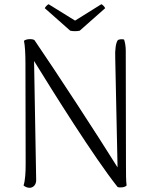

<svg xmlns="http://www.w3.org/2000/svg" viewBox="-20 -883 717 913"><path d="M359 -737 480 -844C478 -850 469 -860 462 -863L337 -785L211 -863C205 -860 195 -850 193 -844L314 -737C326 -734 347 -734 359 -737ZM121 10C138 10 153 -5 152 -28L142 -593C234 -444 425 -138 539 6C550 11 575 8 582 -1C579 -24 579 -57 579 -102L578 -644C578 -663 574 -684 570 -695C559 -698 549 -696 541 -693C531 -681 526 -648 528 -605L539 -87C445 -238 246 -543 144 -692C138 -698 107 -700 94 -689C99 -666 101 -625 101 -580L102 -103C102 -64 100 -25 92 -1C99 5 109 10 121 10Z"/></svg>

Font: Arima Koshi Light
Style: Regular
Weight: 300
Designer: Joana Correia and Natanael Gama
Foundry: NDISCOVER
Version: Version 1.019;PS 001.019;hotconv 1.0.88;makeotf.lib2.5.64775